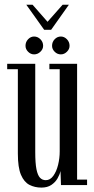

<svg xmlns="http://www.w3.org/2000/svg" viewBox="-20 -798 406 828"><path d="M158.5 11Q130 11 107 -0.8Q84 -12.5 70.5 -44Q57 -75.5 57 -136V-499.5H11V-523H132V-142.5Q132 -94.5 137.2 -68.2Q142.5 -42 152.5 -31.5Q162.5 -21 177.5 -21Q196.5 -21 210 -39.8Q223.5 -58.5 230.5 -87Q237.5 -115.5 237.5 -145V-499.5H193V-523H312.5V-23.5H355.5V0H243L241 -60.5Q237.5 -45 228 -28.5Q218.5 -12 201.5 -0.5Q184.5 11 158.5 11ZM242.5 -563.5Q227 -563.5 215.8 -574.8Q204.5 -586 204.5 -600.5Q204.5 -617 215.8 -628.8Q227 -640.5 242.5 -640.5Q257 -640.5 268.5 -628.8Q280 -617 280 -600.5Q280 -586 268.5 -574.8Q257 -563.5 242.5 -563.5ZM127 -563.5Q112.5 -563.5 101.2 -574.8Q90 -586 90 -600.5Q90 -617 101.2 -628.8Q112.5 -640.5 127 -640.5Q142.5 -640.5 154.2 -628.8Q166 -617 166 -600.5Q166 -586 154.2 -574.8Q142.5 -563.5 127 -563.5ZM170.5 -669.5 93.5 -777.5H120.5L185 -704L250 -777.5H277L200.5 -669.5Z"/></svg>

Font: Imbue 48pt
Style: Regular
Weight: 400
Designer: Tyler Finck
Foundry: Etcetera Type Company
Version: Version 1.102